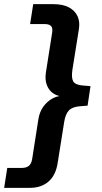

<svg xmlns="http://www.w3.org/2000/svg" viewBox="-74 -725 490 925"><path d="M-54 180 -39 84H31Q52 84 64.5 74.5Q77 65 81 41L111 -151Q117 -187 135 -211.5Q153 -236 177 -249.5Q201 -263 224 -263L225 -261Q202 -262 182 -275.5Q162 -289 152 -314.5Q142 -340 147 -375L177 -566Q181 -590 172 -599.5Q163 -609 142 -609H71L86 -705H183Q229 -705 258 -689.5Q287 -674 299.5 -647Q312 -620 306 -584L275 -390Q269 -351 278.5 -333.5Q288 -316 325 -313L362 -310L348 -216L310 -213Q274 -210 257.5 -192.5Q241 -175 235 -136L204 59Q195 119 160 149.5Q125 180 70 180Z"/></svg>

Font: Nunito Sans 11pt
Style: Bold Italic
Weight: 700
Italic angle: -9°
Version: Version 3.101;gftools[0.9.27]